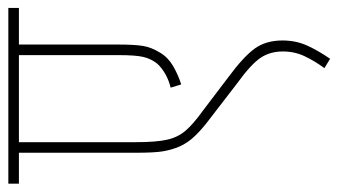

<svg xmlns="http://www.w3.org/2000/svg" viewBox="-200 -462 831 472"><g transform="rotate(-90 216.0 -226.5)"><path d="M432 -596H342V-353Q342 -311 338.5 -290.5Q335 -270 322 -249Q311 -230 290 -217.5Q269 -205 244 -197L236 -223Q253 -227 268.5 -235.5Q284 -244 295 -256Q307 -271 311.5 -290Q316 -309 316 -351V-596H102V-308Q102 -259 108 -232Q114 -205 130.5 -186Q147 -167 179 -144L262 -81Q312 -44 332 -16.5Q352 11 352 52Q352 85 339.5 112.5Q327 140 307 169L284 155Q301 132 313 107Q325 82 325 53Q325 21 309 -2.5Q293 -26 246 -60L159 -127Q136 -144 118 -162.5Q100 -181 91 -202Q83 -221 79.5 -242Q76 -263 76 -308V-596H0V-622H432Z"/></g></svg>

Font: Noto Sans Devanagari UI Condensed Thin
Style: Regular
Weight: 100
Width: 3
Designer: Jelle Bosma - Monotype Design Team
Foundry: Monotype Imaging Inc.
Version: Version 2.004; ttfautohint (v1.8.4.7-5d5b)